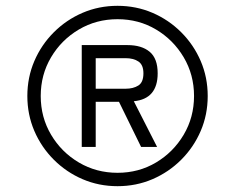

<svg xmlns="http://www.w3.org/2000/svg" viewBox="-20 -730 794 660"><path d="M384 -90Q320 -90 264 -114Q208 -138 165 -181Q122 -224 98 -280Q74 -336 74 -400Q74 -464 98 -520Q122 -576 165 -619Q208 -662 264 -686Q320 -710 384 -710Q448 -710 504 -686Q560 -662 603 -619Q646 -576 670 -520Q694 -464 694 -400Q694 -336 670 -280Q646 -224 603 -181Q560 -138 504 -114Q448 -90 384 -90ZM384 -136Q457 -136 516.5 -171.5Q576 -207 611.5 -267Q647 -327 647 -400Q647 -473 611.5 -533Q576 -593 516.5 -628.5Q457 -664 384 -664Q311 -664 251 -628.5Q191 -593 155.5 -533Q120 -473 120 -400Q120 -327 155.5 -267Q191 -207 251 -171.5Q311 -136 384 -136ZM261 -225V-575H418Q467 -575 494.5 -552Q522 -529 522 -478Q522 -390 440 -382L520 -225H465L389 -380H309V-225ZM309 -425H412Q438 -425 455.5 -436Q473 -447 473 -478Q473 -507 456 -518.5Q439 -530 412 -530H309Z"/></svg>

Font: Zen Kaku Gothic Antique
Style: Regular
Weight: 400
Designer: Yoshimichi Ohira
Foundry: Positype
Version: Version 1.001